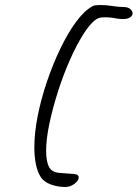

<svg xmlns="http://www.w3.org/2000/svg" viewBox="-20 -694 549 766"><path d="M240 52Q210 52 181.5 41.5Q153 31 140 8Q128 -13 122.5 -42.5Q117 -72 117 -106Q117 -164 130.5 -232Q144 -300 167.5 -369Q191 -438 220.5 -499.5Q250 -561 282.5 -605.5Q315 -650 347 -668Q353 -672 361.5 -673Q370 -674 380 -674Q403 -674 428.5 -670Q454 -666 473 -666Q490 -666 499.5 -658Q509 -650 509 -640Q509 -632 499.5 -625Q490 -618 470 -618Q465 -618 459 -618.5Q453 -619 447 -620Q438 -622 425.5 -623.5Q413 -625 399 -625Q389 -625 380 -623.5Q371 -622 364 -617Q340 -601 312.5 -557.5Q285 -514 258.5 -454Q232 -394 211 -328Q190 -262 177 -200.5Q164 -139 164 -92Q164 -50 176 -27Q188 -7 214.5 -4.5Q241 -2 273 0Q294 1 294 14Q294 26 277.5 39Q261 52 240 52Z"/></svg>

Font: Grape Nuts
Style: Regular
Weight: 400
Designer: Robert E. Leuschke
Foundry: Robert E. Leuschke
Version: Version 1.010; ttfautohint (v1.8.3)